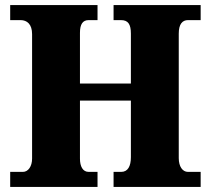

<svg xmlns="http://www.w3.org/2000/svg" viewBox="-20 -734 827 754"><path d="M20 0H363V-59H328C305 -59 294 -81 294 -111V-339H494V-117C494 -81 482 -59 456 -59H426V0H768V-59H718C697 -59 682 -80 682 -113V-602C682 -639 696 -655 718 -655H768V-714H426V-655H455C483 -655 494 -639 494 -602V-406H294V-605C294 -639 305 -655 328 -655H363V-714H20V-655H61C86 -655 106 -639 106 -600V-111C106 -81 91 -59 70 -59H20Z"/></svg>

Font: Noto Serif Bengali SemiCondensed Black
Style: Regular
Weight: 900
Width: 4
Designer: Juan Bruce, Universal Thirst, Indian Type Foundry and the Monotype Design Team.
Foundry: Monotype Imaging Inc.
Version: Version 2.003